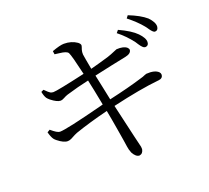

<svg xmlns="http://www.w3.org/2000/svg" viewBox="-137 -956 1275 1173"><g transform="rotate(-20 500.0 -369.0)"><path d="M703.1 -704.1 716.8 -720.7Q793.9 -685.5 828.1 -650.4Q862.3 -615.2 861.3 -588.9Q860.4 -566.4 840.8 -564.5Q837.9 -564.5 835.9 -564.5Q823.2 -565.4 802.7 -596.7Q793.9 -610.4 792 -613.3Q752 -666 703.1 -704.1ZM301.8 -712.9 298.8 -734.4Q351.6 -753.9 377 -753.9Q425.8 -753.9 460.9 -729.5Q474.6 -718.8 475.6 -709Q475.6 -703.1 467.8 -681.6Q463.9 -668 464.8 -652.3Q466.8 -635.7 482.4 -552.7Q524.4 -563.5 600.6 -585.9Q625 -593.8 651.4 -605.5Q664.1 -611.3 668 -612.3Q714.8 -615.2 735.4 -596.7Q743.2 -588.9 743.2 -581.1Q741.2 -557.6 703.1 -549.8Q610.4 -531.2 492.2 -504.9Q497.1 -478.5 508.8 -426.8Q521.5 -366.2 527.3 -337.9Q658.2 -367.2 746.1 -394.5Q761.7 -398.4 776.4 -405.3Q784.2 -408.2 788.1 -409.2Q843.8 -413.1 867.2 -389.6Q874 -381.8 874 -374Q874 -348.6 843.8 -345.7Q842.8 -345.7 841.8 -345.7Q723.6 -334 538.1 -291Q584 -91.8 586.9 -79.1Q605.5 -2 605.5 -1Q606.4 7.8 606.4 14.6Q601.6 42 579.1 45.9Q555.7 45.9 537.1 11.7Q532.2 0 529.3 -10.7Q526.4 -20.5 518.6 -75.2Q510.7 -123 506.8 -146.5Q493.2 -228.5 483.4 -278.3Q358.4 -247.1 265.6 -214.8Q256.8 -211.9 220.7 -192.4Q208 -186.5 197.3 -186.5Q171.9 -185.5 132.8 -216.8Q123 -224.6 118.2 -231.4Q107.4 -246.1 98.6 -279.3L116.2 -290Q154.3 -256.8 171.9 -256.8Q214.8 -256.8 460 -320.3Q467.8 -322.3 473.6 -324.2Q451.2 -440.4 439.5 -492.2Q367.2 -476.6 293 -454.1Q280.3 -450.2 264.6 -441.4Q250 -433.6 241.2 -433.6Q217.8 -433.6 180.7 -462.9Q168.9 -472.7 163.1 -480.5Q153.3 -495.1 147.5 -524.4L164.1 -532.2Q189.5 -506.8 197.3 -502.9Q207 -498 216.8 -498Q243.2 -498 427.7 -540Q398.4 -668 387.7 -688.5Q379.9 -704.1 332 -709Q309.6 -711.9 301.8 -712.9ZM791 -767.6 803.7 -784.2Q877.9 -754.9 916 -721.7Q950.2 -686.5 949.2 -658.2Q947.3 -633.8 925.8 -632.8Q915 -633.8 897.5 -658.2Q886.7 -674.8 879.9 -682.6Q846.7 -723.6 791 -767.6Z"/></g></svg>

Font: GenYoMin JP Regular
Style: Regular
Weight: 400
Version: Version 1.001;PS 1;hotconv 16.6.51;makeotf.lib2.5.65220 DEVE